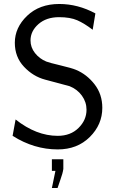

<svg xmlns="http://www.w3.org/2000/svg" viewBox="-20 -736 595 974"><path d="M43.9 -46.9 59.1 -129.9Q164.1 -46.9 272.9 -46.9Q337.9 -46.9 378.4 -86.9Q418.9 -127 418.9 -179.2Q418.9 -218.3 395.5 -250.7Q372.1 -283.2 333 -298.8Q331.1 -299.8 209 -332Q147.9 -348.1 101.6 -397.5Q55.2 -446.8 55.2 -519Q55.2 -596.2 117.7 -656Q180.2 -715.8 280.8 -715.8Q375 -715.8 463.9 -668L450.2 -585Q408.2 -617.2 372.1 -633.1Q335.9 -648.9 279.8 -648.9Q214.8 -648.9 174.8 -613.5Q134.8 -578.1 134.8 -530.8Q134.8 -495.6 157.5 -466.8Q180.2 -438 214.8 -423.8Q229 -418 287.6 -404.1Q346.2 -390.1 365.2 -381.8Q420.4 -358.9 459.7 -308.3Q499 -257.8 499 -189Q499 -104 435.5 -41Q372.1 22 272.9 22Q152.8 22 43.9 -46.9ZM243.2 71.8H301.3V121.1Q298.3 143.1 286.1 176.5Q273.9 210 272 217.8H243.2L261.2 130.9H243.2Z"/></svg>

Font: CMU Sans Serif
Style: Medium
Weight: 500
Version: Version 0.7.0